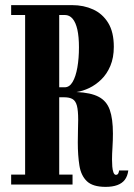

<svg xmlns="http://www.w3.org/2000/svg" viewBox="-20 -720 522 749"><path d="M392 9Q342 9 319 -13Q296 -35 289.8 -74.2Q283.5 -113.5 283.5 -164.5Q283.5 -190.5 284.2 -214.2Q285 -238 285 -252.5Q285 -289 280 -307.8Q275 -326.5 263 -333.5Q251 -340.5 230.5 -340.5H211V-39H263V0H23.5V-39H78V-661.5H23.5V-700H261.5Q306.5 -700 343.2 -683.2Q380 -666.5 402 -630.8Q424 -595 424 -537.5Q424 -495 410.5 -463Q397 -431 375 -409.8Q353 -388.5 327.8 -376.5Q302.5 -364.5 278.5 -361Q334.5 -358.5 365.2 -342.2Q396 -326 408.2 -291.5Q420.5 -257 420.5 -199Q420.5 -172 418.8 -145.8Q417 -119.5 417 -97.5Q417 -84.5 418 -70.8Q419 -57 422.5 -47.5Q426 -38 432 -38Q438.5 -38 441.2 -43.2Q444 -48.5 444.5 -55H480.5Q477.5 -32.5 466.8 -18.5Q456 -4.5 437.2 2.2Q418.5 9 392 9ZM211 -379.5H232.5Q251 -379.5 263.2 -400.2Q275.5 -421 281.8 -456.8Q288 -492.5 288 -535.5Q288 -576.5 281.8 -604.5Q275.5 -632.5 263.2 -647Q251 -661.5 233 -661.5H211Z"/></svg>

Font: Imbue Thin 10pt ExtraBold
Style: Regular
Weight: 800
Version: Version 1.102